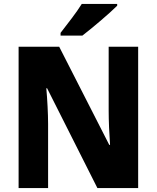

<svg xmlns="http://www.w3.org/2000/svg" viewBox="-20 -950 792 970"><path d="M572 -921V-930H393C366 -886 319 -827 286 -784V-770H396C447 -809 535 -884 572 -921ZM678 0V-714H529V-391C529 -342 532 -271 536 -218H532L279 -714H74V0H223V-324C223 -375 219 -448 214 -504H218L472 0Z"/></svg>

Font: Noto Sans Myanmar UI SemiCondensed ExtraBold
Style: Regular
Weight: 800
Width: 4
Designer: Monotype Design Team
Foundry: Monotype Imaging Inc.
Version: Version 2.103